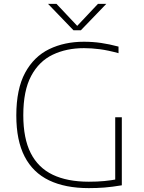

<svg xmlns="http://www.w3.org/2000/svg" viewBox="-20 -964 740 989"><path d="M437.5 5Q316 5 232.8 -35Q149.5 -75 106.8 -157.8Q64 -240.5 64 -369Q64 -505 109.2 -588.8Q154.5 -672.5 233.2 -710.8Q312 -749 412 -749Q457.5 -749 500.5 -742.8Q543.5 -736.5 590.5 -724V-690Q536.5 -705 494 -710.5Q451.5 -716 412.5 -716Q322 -716 251.5 -682.2Q181 -648.5 140.5 -572.8Q100 -497 100 -370.5Q100 -251 138.2 -175.5Q176.5 -100 251.5 -64Q326.5 -28 437.5 -28Q482 -28 517.8 -31.5Q553.5 -35 584.5 -41L573.5 -24V-360H607.5V-9.5Q556.5 -1 518 2Q479.5 5 437.5 5ZM358.5 -808 227.5 -944H271L385.5 -822.5H370L484.5 -944H527.5L396.5 -808Z"/></svg>

Font: Encode Sans SC SemiExpanded Thin
Style: Regular
Weight: 250
Width: 6
Designer: Multiple Designers
Foundry: Impallari Type
Version: Version 3.002